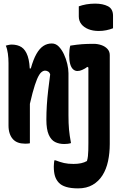

<svg xmlns="http://www.w3.org/2000/svg" viewBox="-20 -790 644 1060"><path d="M497 -548Q519 -548 539.5 -541Q560 -534 573 -520Q586 -506 586 -486Q586 -436 586 -387.5Q586 -339 586 -290Q586 -241 586 -191.5Q586 -142 586 -93Q586 -44 586 5Q586 55 576.5 99.5Q567 144 546 177.5Q525 211 491.5 230.5Q458 250 411 250Q372 250 345.5 242Q319 234 305 219Q290 203 283.5 182Q277 161 277 130Q277 120 278 111.5Q279 103 280 95H286Q312 105 333.5 110Q355 115 386 115Q410 115 428 111Q446 107 460 99Q464 86 465.5 71.5Q467 57 467.5 39.5Q468 22 468 0Q468 -52 468 -104Q468 -156 468 -208.5Q468 -261 468 -313Q468 -365 468 -417L462 -421Q455 -415 447.5 -411Q440 -407 433.5 -404Q427 -401 420.5 -399.5Q414 -398 407 -398Q394 -398 383.5 -407.5Q373 -417 367.5 -436.5Q362 -456 362 -486Q362 -500 363.5 -514Q365 -528 368 -538Q387 -541 403 -543Q419 -545 433 -546Q447 -547 462.5 -547.5Q478 -548 497 -548ZM415 -755Q423 -758 434 -761Q445 -764 456.5 -766Q468 -768 480.5 -769Q493 -770 505 -770Q548 -770 576 -755.5Q604 -741 604 -703V-634Q596 -631 586.5 -628Q577 -625 566.5 -623Q556 -621 546 -620Q536 -619 525 -619Q493 -619 468 -629Q443 -639 429 -657Q415 -675 415 -699ZM372 0Q362 3 353 4Q344 5 334 5Q306 5 284 -6Q262 -17 249 -46.5Q236 -76 236 -129Q236 -168 238.5 -208.5Q241 -249 246 -291.5Q251 -334 257 -379Q254 -390 246 -395Q238 -400 229 -400Q218 -400 207 -390Q196 -380 184.5 -353Q173 -326 159.5 -276Q146 -226 130 -145V-412H150Q164 -462 181 -492Q198 -522 219 -536Q240 -550 266 -550Q288 -550 304.5 -533Q321 -516 333 -490.5Q345 -465 351.5 -437Q358 -409 358 -386Q358 -348 358 -309Q358 -270 358 -231.5Q358 -193 358 -154Q358 -108 361 -75Q364 -42 372 0ZM145 1Q140 2 135 2.5Q130 3 125.5 3Q121 3 116 3Q96 3 79.5 -3Q63 -9 51.5 -21.5Q40 -34 33.5 -53Q27 -72 27 -97Q27 -140 27 -183.5Q27 -227 27 -269.5Q27 -312 27 -355Q27 -398 27 -441Q27 -468 23.5 -494Q20 -520 12 -538Q18 -540 23 -541Q28 -542 33 -543Q38 -544 43 -544Q77 -544 99 -529.5Q121 -515 133 -480Q145 -445 145 -382Q145 -333 145 -282.5Q145 -232 145 -183Q145 -134 145 -87.5Q145 -41 145 1Z"/></svg>

Font: Recursive Monospace Casual
Style: Bold
Weight: 700
Version: Version 1.047